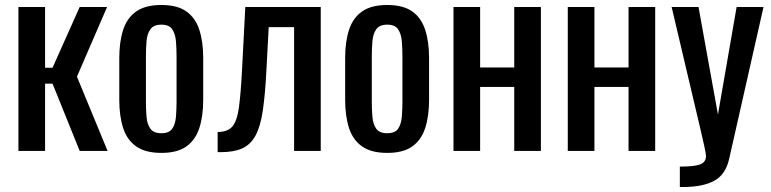

<svg xmlns="http://www.w3.org/2000/svg" viewBox="-20 -606 3097 771"><path d="M54 0V-578H161V-334H191L300 -578H410L289 -298L412 0H300L191 -270H161V0Z M628 8Q564 8 527 -18Q490 -44 474.5 -92Q459 -140 459 -205V-373Q459 -438 474.5 -486Q490 -534 527 -560Q564 -586 628 -586Q692 -586 728.5 -560Q765 -534 780.5 -486Q796 -438 796 -373V-205Q796 -140 780.5 -92Q765 -44 728.5 -18Q692 8 628 8ZM628 -71Q659 -71 671.5 -89Q684 -107 686.5 -136.5Q689 -166 689 -198V-379Q689 -412 686.5 -441Q684 -470 671.5 -488.5Q659 -507 628 -507Q597 -507 584 -488.5Q571 -470 568.5 -441Q566 -412 566 -379V-198Q566 -166 568.5 -136.5Q571 -107 584 -89Q597 -71 628 -71Z M854 5V-76Q894 -76 913 -98Q932 -120 939.5 -175Q947 -230 952 -327L965 -578H1268V0H1161V-497H1059L1050 -327Q1045 -228 1035.5 -163Q1026 -98 1006 -61.5Q986 -25 952.5 -10Q919 5 866 5Z M1535 8Q1471 8 1434 -18Q1397 -44 1381.5 -92Q1366 -140 1366 -205V-373Q1366 -438 1381.5 -486Q1397 -534 1434 -560Q1471 -586 1535 -586Q1599 -586 1635.5 -560Q1672 -534 1687.5 -486Q1703 -438 1703 -373V-205Q1703 -140 1687.5 -92Q1672 -44 1635.5 -18Q1599 8 1535 8ZM1535 -71Q1566 -71 1578.5 -89Q1591 -107 1593.5 -136.5Q1596 -166 1596 -198V-379Q1596 -412 1593.5 -441Q1591 -470 1578.5 -488.5Q1566 -507 1535 -507Q1504 -507 1491 -488.5Q1478 -470 1475.5 -441Q1473 -412 1473 -379V-198Q1473 -166 1475.5 -136.5Q1478 -107 1491 -89Q1504 -71 1535 -71Z M1801 0V-578H1908V-335H2045V-578H2152V0H2045V-257H1908V0Z M2260 0V-578H2367V-335H2504V-578H2611V0H2504V-257H2367V0Z M2710 145V63Q2769 63 2792 54Q2815 45 2815 20Q2815 11 2808 -20Q2801 -51 2793 -86L2677 -578H2785L2863 -146L2938 -578H3046L2908 32Q2894 95 2848 120Q2802 145 2723 145Z"/></svg>

Font: Oswald
Style: Regular
Weight: 400
Designer: Vernon Adams
Foundry: Vernon Adams
Version: Version 4.103; ttfautohint (v1.8.3)